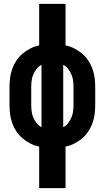

<svg xmlns="http://www.w3.org/2000/svg" viewBox="-20 -755 540 990"><path d="M182 215V1Q158 -4 136.5 -15Q115 -26 96.5 -41.5Q78 -57 64.5 -77.5Q51 -98 43 -120.5Q35 -143 32 -167Q29 -191 29 -215V-305Q29 -329 32 -353Q35 -377 43 -399.5Q51 -422 64.5 -442.5Q78 -463 96.5 -478.5Q115 -494 136.5 -505Q158 -516 182 -521V-735H318V-521Q342 -516 363.5 -505Q385 -494 403.5 -478.5Q422 -463 435.5 -442.5Q449 -422 457 -399.5Q465 -377 468 -353Q471 -329 471 -305V-215Q471 -191 468 -167Q465 -143 457 -120.5Q449 -98 435.5 -77.5Q422 -57 403.5 -41.5Q385 -26 363.5 -15Q342 -4 318 1V215ZM194 -99V-421Q179 -413 168.5 -399.5Q158 -386 151.5 -370.5Q145 -355 143 -338.5Q141 -322 141 -305V-215Q141 -198 143 -181.5Q145 -165 151.5 -149.5Q158 -134 168.5 -120.5Q179 -107 194 -99ZM306 -99Q321 -107 331.5 -120.5Q342 -134 348.5 -149.5Q355 -165 357 -181.5Q359 -198 359 -215V-305Q359 -322 357 -338.5Q355 -355 348.5 -370.5Q342 -386 331.5 -399.5Q321 -413 306 -421Z"/></svg>

Font: Iosevka Term Curly Heavy
Style: Regular
Weight: 900
Designer: Belleve Invis
Foundry: Belleve Invis
Version: Version 32.3.0